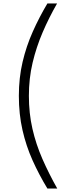

<svg xmlns="http://www.w3.org/2000/svg" viewBox="-20 -880 375 1110"><path d="M254 210Q205 129 168 46.5Q131 -36 110 -128Q89 -220 89 -326Q89 -430 110.5 -521.5Q132 -613 169.5 -697Q207 -781 254 -860H310Q263 -778 226.5 -693Q190 -608 168.5 -517.5Q147 -427 147 -326Q147 -225 167.5 -135.5Q188 -46 225 38.5Q262 123 311 210Z"/></svg>

Font: Exo Thin Light
Style: Regular
Weight: 300
Version: Version 2.000